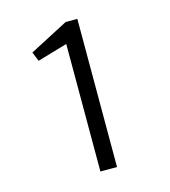

<svg xmlns="http://www.w3.org/2000/svg" viewBox="-97 -703 693 781"><g transform="rotate(-15 250.0 -312.0)"><path d="M230 0H300V-624H251L88 -539L104 -500L230 -537Z"/></g></svg>

Font: Inconsolata Thin
Style: Regular
Weight: 100
Monospace: yes
Designer: Raph Levien, Cyreal, Brenton Simpson
Foundry: Raph Levien, Cyreal, Google
Version: Version 3.100